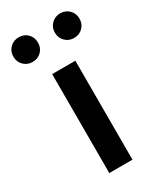

<svg xmlns="http://www.w3.org/2000/svg" viewBox="-214 -762 689 825"><g transform="rotate(-30 130.0 -350.0)"><path d="M73 0V-491H188V0ZM27 -578Q1 -578 -16.5 -595.5Q-34 -613 -34 -639Q-34 -665 -16.5 -682.5Q1 -700 27 -700Q54 -700 71 -682.5Q88 -665 88 -639Q88 -613 71 -595.5Q54 -578 27 -578ZM233 -578Q207 -578 189.5 -595.5Q172 -613 172 -639Q172 -665 189.5 -682.5Q207 -700 233 -700Q259 -700 276.5 -682.5Q294 -665 294 -639Q294 -613 276.5 -595.5Q259 -578 233 -578Z"/></g></svg>

Font: Source Sans 3 SemiBold
Style: Regular
Weight: 600
Designer: Paul D. Hunt
Foundry: Adobe
Version: Version 3.046;hotconv 1.0.118;makeotfexe 2.5.65603